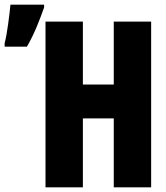

<svg xmlns="http://www.w3.org/2000/svg" viewBox="-96 -807 716 827"><path d="M100 0V-714H261V-443H394V-714H555V0H394V-297H261V0ZM-76 -606H20Q45 -650 62.5 -692.5Q80 -735 94 -775V-787H-51Q-54 -755 -61 -703Q-68 -651 -76 -621Z"/></svg>

Font: Noto Sans Mono Extra
Style: Regular
Weight: 800
Designer: Monotype Design Team
Foundry: Monotype Imaging Inc.
Version: Version 1.900